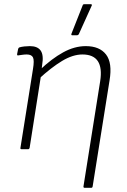

<svg xmlns="http://www.w3.org/2000/svg" viewBox="-20 -715 608 920"><path d="M386 185Q379 185 380 178L460 -326Q480 -454 375 -454Q329 -454 277.5 -423Q226 -392 164 -335L171 -380Q228 -434 282.5 -464Q337 -494 391 -494Q457 -494 488 -454Q519 -414 505 -330L424 178Q423 185 417 185ZM84 0Q76 0 78 -7L138 -384Q145 -426 138 -440Q131 -454 108 -454Q98 -454 88 -452.5Q78 -451 70 -450Q61 -447 62 -456L67 -481Q68 -484 69.5 -485.5Q71 -487 73 -488Q83 -491 97 -492.5Q111 -494 123 -494Q160 -494 175 -472.5Q190 -451 182 -404L179 -379L177 -357L122 -7Q120 0 115 0ZM326 -546Q323 -546 322 -548Q321 -550 323 -555L376 -689Q377 -693 379.5 -694Q382 -695 385 -695H415Q419 -695 420 -692.5Q421 -690 419 -687L358 -552Q355 -546 348 -546Z"/></svg>

Font: Sofia Sans ExtraLight
Style: Italic
Weight: 250
Italic angle: -9°
Version: Version 4.100-B